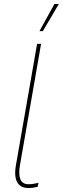

<svg xmlns="http://www.w3.org/2000/svg" viewBox="-20 -940 315 963"><path d="M123 3C140 3 150 1 169 -3L173 -23C152 -18 140 -16 122 -16C81 -16 70 -53 80 -111L186 -720H166L60 -112C45 -28 76 3 123 3ZM275 -920H253L178 -784H195Z"/></svg>

Font: Fixel Display Thin
Style: Italic
Weight: 100
Italic angle: -10°
Designer: AlfaBravo + MacPaw
Foundry: Kyrylo Tkachov, Marchela Mozhyna, Serhii Makarenko, Maria Weinstein, Zakhar Kryvoshyya
Version: Version 1.210;Glyphs 3.2 (3217)